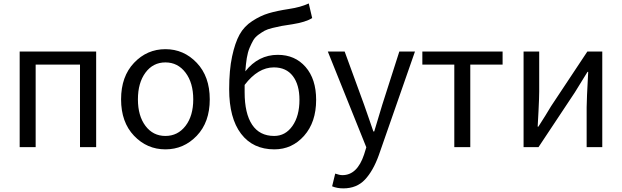

<svg xmlns="http://www.w3.org/2000/svg" viewBox="-20 -836 3534 1091"><path d="M91.8 0V-543H526.4V0H434.6V-468.8H182.6V0Z M1098.1 -64.5Q1024.4 12.7 919.9 12.7Q815.4 12.7 741.7 -64.5Q668 -141.6 668 -271.5Q668 -401.4 741.7 -479Q815.4 -556.6 919.9 -556.6Q1024.4 -556.6 1098.1 -479Q1171.9 -401.4 1171.9 -271.5Q1171.9 -141.6 1098.1 -64.5ZM806.6 -120.6Q849.6 -63.5 919.9 -63.5Q990.2 -63.5 1034.2 -120.6Q1078.1 -177.7 1078.1 -271.5Q1078.1 -365.2 1034.2 -423.3Q990.2 -481.4 919.9 -481.4Q849.6 -481.4 806.6 -423.3Q763.7 -365.2 763.7 -271.5Q763.7 -177.7 806.6 -120.6Z M1538.1 -63.5Q1601.6 -63.5 1641.6 -120.1Q1681.6 -176.8 1681.6 -268.6Q1681.6 -354.5 1644 -403.8Q1606.4 -453.1 1536.1 -453.1Q1446.3 -453.1 1370.1 -353.5V-311.5Q1370.1 -191.4 1412.6 -127.4Q1455.1 -63.5 1538.1 -63.5ZM1734.4 -816.4 1753.9 -733.4Q1716.8 -710 1641.6 -698.2Q1601.6 -692.4 1580.1 -688.5Q1558.6 -684.6 1528.8 -677.2Q1499 -669.9 1483.9 -661.6Q1468.8 -653.3 1449.2 -639.2Q1429.7 -625 1419.4 -607.4Q1409.2 -589.8 1398.4 -564.5Q1387.7 -539.1 1382.3 -505.9Q1377 -472.7 1374 -430.7Q1448.2 -524.4 1558.6 -524.4Q1656.2 -524.4 1716.3 -455.6Q1776.4 -386.7 1776.4 -268.6Q1776.4 -141.6 1708 -64.5Q1639.6 12.7 1539.1 12.7Q1417 12.7 1349.6 -76.2Q1282.2 -165 1282.2 -329.1Q1282.2 -437.5 1298.8 -515.1Q1315.4 -592.8 1341.3 -639.6Q1367.2 -686.5 1414.1 -716.8Q1460.9 -747.1 1506.8 -760.7Q1552.7 -774.4 1623 -785.2Q1688.5 -794.9 1734.4 -816.4Z M1930.7 234.4Q1895.5 234.4 1867.2 222.7L1884.8 150.4Q1909.2 159.2 1925.8 159.2Q2009.8 159.2 2048.8 42L2061.5 1L1842.8 -543H1938.5L2048.8 -241.2Q2057.6 -215.8 2076.2 -162.6Q2094.7 -109.4 2101.6 -88.9H2106.4Q2142.6 -209 2152.3 -241.2L2249 -543H2337.9L2132.8 44.9Q2100.6 134.8 2053.7 184.6Q2006.8 234.4 1930.7 234.4Z M2561.5 0V-468.8H2379.9V-543H2835.9V-468.8H2652.3V0Z M2955.1 0V-543H3043.9V-316.4Q3043.9 -283.2 3040 -205.6Q3036.1 -127.9 3035.2 -116.2H3039.1Q3082 -182.6 3111.3 -232.4L3317.4 -543H3402.3V0H3313.5V-226.6Q3313.5 -267.6 3322.3 -427.7H3318.4Q3266.6 -344.7 3246.1 -310.5L3040 0Z"/></svg>

Font: irohakakuC Regular
Style: Regular
Weight: 400
Designer: [Source Han Sans]
Ryoko NISHIZUKA Ë•øÂ°öÊ∂ºÂ≠ê (kana & ideographs); Paul D. Hunt (Latin, Greek & Cyrillic); Wenlong ZHAN
Version: Version 1.001.20160904